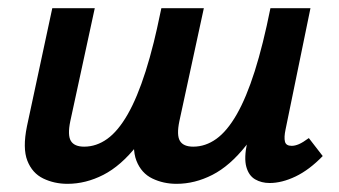

<svg xmlns="http://www.w3.org/2000/svg" viewBox="-20 -441 831 470"><path d="M412 9Q380 9 353 -4Q326 -17 314 -47.5Q302 -78 313 -132L375 -421H479L419 -144Q412 -110 420.5 -96Q429 -82 453 -82Q483 -82 509.5 -101Q536 -120 559.5 -161Q583 -202 603.5 -266.5Q624 -331 642 -421H711Q687 -300 654.5 -217.5Q622 -135 582.5 -85Q543 -35 500 -13Q457 9 412 9ZM145 9Q113 9 86 -4Q59 -17 47 -47.5Q35 -78 46 -132L108 -421H212L152 -144Q145 -110 153.5 -96Q162 -82 186 -82Q216 -82 242.5 -101Q269 -120 292.5 -161Q316 -202 336.5 -266.5Q357 -331 375 -421H444Q420 -300 387.5 -217.5Q355 -135 315.5 -85Q276 -35 233 -13Q190 9 145 9ZM640 7Q620 7 604.5 -2Q589 -11 583 -32.5Q577 -54 585 -92L655 -421H740L679 -124Q675 -105 677.5 -94.5Q680 -84 694 -84Q702 -84 711.5 -88Q721 -92 736 -103L770 -59Q737 -25 703.5 -9Q670 7 640 7Z"/></svg>

Font: Ysabeau
Style: Bold Italic
Weight: 700
Italic angle: -12°
Designer: Christian Thalmann (Catharsis Fonts)
Version: Version 2.002